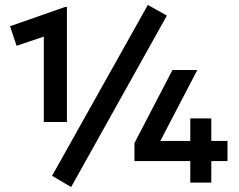

<svg xmlns="http://www.w3.org/2000/svg" viewBox="-20 -738 967 776"><path d="M157 -245V-590L47 -553L20.5 -632L243.5 -710H250.5V-245ZM749 0V-87H523.5V-160L677 -455H777.5L628 -168.5H749V-259.5H834V-168.5H899.5V-87H834V0ZM267.5 18 190.5 -27.5 577.5 -718 654.5 -675Z"/></svg>

Font: Geologica SemiBold
Style: Regular
Weight: 600
Designer: Sindre Bremnes, Frode Helland
Foundry: Monokrom Skriftforlag AS
Version: Version 1.010;gftools[0.9.28]